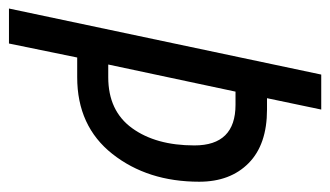

<svg xmlns="http://www.w3.org/2000/svg" viewBox="-178 -576 754 439"><g transform="rotate(90 199.5 -357.0)"><path d="M0 0H80L112 -156H157Q269 -156 332.5 -236.5Q396 -317 396 -435Q396 -506 353.5 -548Q311 -590 231 -590H205L231 -714H151ZM128 -227 190 -518H220Q313 -518 313 -424Q313 -336 273.5 -281.5Q234 -227 157 -227Z"/></g></svg>

Font: Noto Sans UI Condensed
Style: Italic
Weight: 400
Width: 3
Italic angle: -12°
Designer: Monotype Design Team
Foundry: Monotype Imaging Inc.
Version: Version 1.901